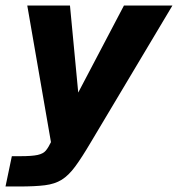

<svg xmlns="http://www.w3.org/2000/svg" viewBox="-64 -516 646 697"><path d="M-44 161 -21 51H10Q52 51 72.5 46.5Q93 42 102.5 30.5Q112 19 121 0L35 -496H190L220 -180L386 -496H562L266 0Q233 56 209 88.5Q185 121 160 136.5Q135 152 99 156.5Q63 161 5 161Z"/></svg>

Font: Atkinson Hyperlegible
Style: Bold Italic
Weight: 700
Italic angle: -12°
Designer: Elliott Scott, Megan Eiswerth, Linus Boman, Theodore Petrosky
Foundry: Braille Institute
Version: Version 1.006; ttfautohint (v1.8.3)